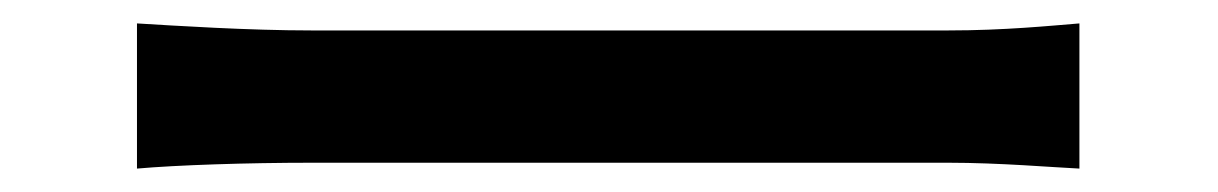

<svg xmlns="http://www.w3.org/2000/svg" viewBox="-20 -466 1040 164"><path d="M97 -446V-322C131 -325 191 -327 246 -327H790C834 -327 880 -323 902 -322V-446C877 -444 838 -440 790 -440H246C192 -440 130 -444 97 -446Z"/></svg>

Font: DAIFUKU Sans JP Medium
Style: Regular
Weight: 500
Designer: Original font ‘Source Han Sans JP’ : Ryoko NISHIZUKA  (kana, bopomofo & ideographs); Paul D. Hunt (Latin, Greek & Cyrill
Foundry: Daifuku
Version: Version 1.000